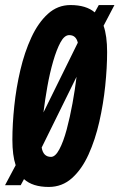

<svg xmlns="http://www.w3.org/2000/svg" viewBox="-36 -730 473 760"><path d="M157 10Q93 10 59 -21L46 3H-16L26 -76Q13 -115 13 -177Q13 -238 20.5 -310Q28 -382 44.5 -452.5Q61 -523 88 -581.5Q115 -640 153.5 -675Q192 -710 243 -710Q305 -710 339 -681L355 -710H417L374 -628Q388 -588 388 -524Q388 -462 380.5 -390Q373 -318 357 -247.5Q341 -177 314.5 -118.5Q288 -60 249 -25Q210 10 157 10ZM238 -591Q219 -591 203.5 -562.5Q188 -534 174.5 -487.5Q161 -441 151.5 -387.5Q142 -334 136 -285L272 -561Q265 -591 238 -591ZM166 -109Q183 -109 199 -139Q215 -169 228 -217.5Q241 -266 251 -321Q261 -376 267 -426L129 -146Q135 -109 166 -109Z"/></svg>

Font: Georama ExtraCondensed
Style: Bold Italic
Weight: 700
Width: 2
Italic angle: -9°
Designer: Jean-Baptiste Levee
Foundry: Production Type
Version: Version 1.000